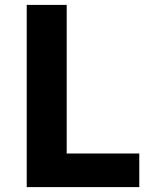

<svg xmlns="http://www.w3.org/2000/svg" viewBox="-20 -763 628 783"><path d="M89 0V-743H252V-137H548V0Z"/></svg>

Font: Noto Sans KR Thin ExtraBold
Style: Regular
Weight: 800
Version: Version 2.004-H2;hotconv 1.0.118;makeotfexe 2.5.65603